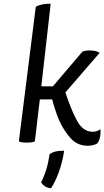

<svg xmlns="http://www.w3.org/2000/svg" viewBox="-20 -754 554 1019"><path d="M80.1 -3.9Q85.9 0 95.7 1Q105.5 2.9 122.1 2.9Q138.7 2.9 148.4 1Q159.2 0 165 -3.9Q173.8 -78.1 191.4 -226.6Q207 -226.6 256.8 -226.6Q263.7 -200.2 273.4 -170.9Q282.2 -141.6 294.9 -113.3Q319.3 -59.6 355.5 -19.5Q391.6 19.5 445.3 19.5Q460 19.5 472.7 16.6Q486.3 13.7 495.1 7.8Q505.9 -2.9 510.7 -26.4Q513.7 -42 513.7 -54.7Q513.7 -61.5 512.7 -68.4Q504.9 -61.5 495.1 -58.6Q486.3 -54.7 471.7 -54.7Q419.9 -54.7 387.7 -115.2Q355.5 -175.8 327.1 -263.7Q387.7 -334 508.8 -473.6Q502.9 -478.5 489.3 -482.4Q475.6 -486.3 455.1 -486.3Q442.4 -486.3 432.6 -484.4Q422.9 -482.4 418 -480.5Q365.2 -418.9 260.7 -295.9Q245.1 -295.9 199.2 -295.9Q211.9 -405.3 249 -734.4Q223.6 -734.4 204.1 -730.5Q184.6 -726.6 169.9 -717.8Q139.6 -480.5 80.1 -3.9ZM320.3 45.9Q291 45.9 275.4 49.8Q258.8 53.7 243.2 63.5Q237.3 106.4 226.6 142.6Q215.8 178.7 198.2 213.9Q205.1 225.6 217.8 234.4Q231.4 243.2 251 245.1Q273.4 210.9 293 157.2Q312.5 102.5 320.3 45.9Z"/></svg>

Font: cl
Style: Italic
Weight: 400
Designer: Mitja Miklavcic
Version: Version 7.504; 2011; Build 1022